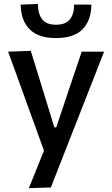

<svg xmlns="http://www.w3.org/2000/svg" viewBox="-20 -759 569 974"><path d="M126.5 195.5Q145.5 148.5 164.8 100.2Q184 52 203 5Q185.5 -43 167.8 -92.2Q150 -141.5 133 -188L100.5 -278.5Q81 -332 60.8 -388Q40.5 -444 21 -497L136 -501Q155 -440 173 -382Q191 -324 209.5 -263.5L255.5 -113H265.5L316 -264Q336 -323 355.2 -380.8Q374.5 -438.5 394.5 -497H508Q492.5 -457 477.8 -419.5Q463 -382 445.5 -337.2Q428 -292.5 403.5 -230L348.5 -90Q311.5 5 285.2 71.5Q259 138 238 192ZM264 -566Q173 -566 129.2 -611.5Q85.5 -657 85 -735.5L172.5 -739Q172.5 -688 194.2 -660.8Q216 -633.5 264 -633.5Q312.5 -633.5 334.2 -660.2Q356 -687 356 -735.5H443.5Q443 -657 399.8 -611.5Q356.5 -566 264 -566Z"/></svg>

Font: Commissioner Medium
Style: Regular
Weight: 500
Designer: Kostas Bartsokas
Foundry: Kostas Bartsokas
Version: Version 1.000; ttfautohint (v1.8.3)